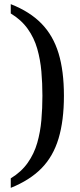

<svg xmlns="http://www.w3.org/2000/svg" viewBox="-20 -780 386 928"><path d="M32 82Q83 51 114 7Q145 -37 160 -89.5Q175 -142 180 -199.5Q185 -257 185 -317Q185 -377 180 -434.5Q175 -492 160 -544.5Q145 -597 114 -640.5Q83 -684 32 -715V-760Q124 -724 180.5 -666Q237 -608 263 -522.5Q289 -437 289 -317Q289 -197 263 -110.5Q237 -24 180.5 33.5Q124 91 32 128Z"/></svg>

Font: Noto Serif Georgian
Style: Regular
Weight: 400
Designer: Monotype Design Team, Akaki Razmadze
Foundry: Google LLC
Version: Version 2.002